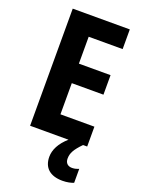

<svg xmlns="http://www.w3.org/2000/svg" viewBox="-174 -790 811 1100"><g transform="rotate(20 232.0 -240.5)"><path d="M337 103C337 70 351 44 394 0H419V-121H212V-311H405V-430H212V-594H419V-714H71V0H305C257 42 235 87 235 129C235 195 276 233 352 233C382 233 404 227 420 221V136C410 140 396 145 379 145C352 145 337 129 337 103Z"/></g></svg>

Font: Noto Sans Georgian Condensed Bold
Style: Regular
Weight: 700
Width: 3
Designer: Monotype Design Team, Akaki Razmadze
Foundry: Google LLC
Version: Version 2.005